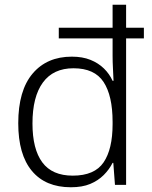

<svg xmlns="http://www.w3.org/2000/svg" viewBox="-20 -780 640 810"><path d="M279 10Q172 10 114.5 -59Q57 -128 57 -260Q57 -398 117.5 -469.5Q178 -541 283 -541Q328 -541 361.5 -527.5Q395 -514 418.5 -491Q442 -468 455 -439H459Q458 -463 456.5 -491.5Q455 -520 455 -544V-618H228V-663H455V-760H512V-663H587V-618H512V0H465L458 -93H455Q441 -65 417.5 -41.5Q394 -18 360.5 -4Q327 10 279 10ZM287 -39Q379 -39 417 -95Q455 -151 455 -256V-266Q455 -376 417 -434Q379 -492 290 -492Q205 -492 161 -432Q117 -372 117 -259Q117 -151 158.5 -95Q200 -39 287 -39Z"/></svg>

Font: Noto Sans Armenian Light
Style: Regular
Weight: 300
Designer: Monotype Design Team
Foundry: Monotype Imaging Inc.
Version: Version 2.007